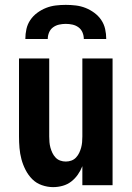

<svg xmlns="http://www.w3.org/2000/svg" viewBox="-20 -760 540 788"><path d="M198 8Q175 8 152 0Q129 -8 112.5 -24.5Q96 -41 85 -62.5Q74 -84 68 -106.5Q62 -129 60 -152.5Q58 -176 58 -200V-520H182V-200Q182 -188 183 -176.5Q184 -165 187 -154Q190 -143 195 -132.5Q200 -122 208 -113.5Q216 -105 227 -101Q238 -97 250 -97Q262 -97 273 -101Q284 -105 292 -113.5Q300 -122 305 -132.5Q310 -143 313 -154Q316 -165 317 -176.5Q318 -188 318 -200V-520H442V0H318V-78Q311 -60 299.5 -43.5Q288 -27 272.5 -15Q257 -3 237.5 2.5Q218 8 198 8ZM84 -600Q84 -621 88.5 -641Q93 -661 104.5 -678Q116 -695 133 -707.5Q150 -720 169 -727.5Q188 -735 208.5 -737.5Q229 -740 250 -740Q271 -740 291.5 -737.5Q312 -735 331 -727.5Q350 -720 367 -707.5Q384 -695 395.5 -678Q407 -661 411.5 -641Q416 -621 416 -600H324Q324 -614 318.5 -627Q313 -640 302 -648Q291 -656 277.5 -659Q264 -662 250 -662Q236 -662 222.5 -659Q209 -656 198 -648Q187 -640 181.5 -627Q176 -614 176 -600Z"/></svg>

Font: Iosevka SS18 Extrabold
Style: Regular
Weight: 800
Monospace: yes
Designer: Belleve Invis
Foundry: Belleve Invis
Version: Version 25.1.1; ttfautohint (v1.8.4)